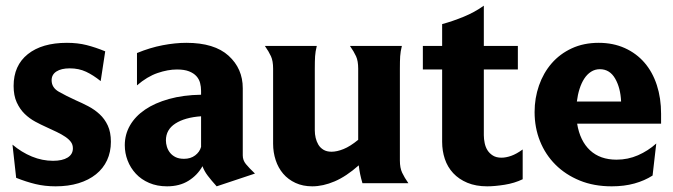

<svg xmlns="http://www.w3.org/2000/svg" viewBox="-20 -646 2374 677"><path d="M162 -363Q162 -337 187.5 -322.5Q213 -308 248 -292Q269 -283 291 -271.5Q313 -260 331 -243.5Q349 -227 360 -203.5Q371 -180 371 -146Q371 -110 357.5 -81Q344 -52 318.5 -31.5Q293 -11 257 0Q221 11 176 11Q138 11 105 3Q72 -5 37 -19L24 -136Q56 -109 92.5 -94Q129 -79 167 -79Q200 -79 218.5 -90.5Q237 -102 237 -123Q237 -136 230 -145.5Q223 -155 210.5 -163.5Q198 -172 180.5 -180.5Q163 -189 143 -198Q125 -206 104.5 -217Q84 -228 67 -244.5Q50 -261 39 -285Q28 -309 28 -343Q28 -415 78 -455Q128 -495 216 -495Q254 -495 285.5 -487Q317 -479 351 -465L335 -360Q309 -381 283.5 -393Q258 -405 226 -405Q196 -405 179 -394Q162 -383 162 -363Z M836 -98Q836 -81 847 -67.5Q858 -54 879 -34L744 11Q725 -10 712.5 -26.5Q700 -43 694 -60Q676 -28 644.5 -8.5Q613 11 569 11Q534 11 506 -1Q478 -13 459 -33.5Q440 -54 430 -80Q420 -106 420 -134Q420 -172 438.5 -204Q457 -236 491.5 -259.5Q526 -283 576 -297Q626 -311 689 -312V-326Q689 -340 685.5 -353.5Q682 -367 672.5 -377.5Q663 -388 646.5 -394.5Q630 -401 604 -401Q572 -401 535.5 -388.5Q499 -376 463 -345V-459Q509 -478 553.5 -486.5Q598 -495 637 -495Q736 -495 786 -449.5Q836 -404 836 -335ZM629 -86Q652 -86 668 -98Q684 -110 689 -128V-236Q632 -232 598.5 -210.5Q565 -189 565 -151Q565 -140 568.5 -128.5Q572 -117 579.5 -107.5Q587 -98 599 -92Q611 -86 629 -86Z M1243 -404Q1243 -431 1235.5 -447.5Q1228 -464 1214 -484H1397Q1392 -464 1391 -447.5Q1390 -431 1390 -404V-80Q1390 -54 1398 -37Q1406 -20 1420 0H1258Q1253 -17 1250 -31.5Q1247 -46 1245 -63Q1201 -24 1160 -6.5Q1119 11 1081 11Q1048 11 1022 -1Q996 -13 978.5 -33.5Q961 -54 952 -81.5Q943 -109 943 -139V-404Q943 -431 935.5 -447.5Q928 -464 914 -484H1097Q1092 -464 1091 -447.5Q1090 -431 1090 -404V-186Q1090 -173 1093 -160Q1096 -147 1102.5 -136Q1109 -125 1120.5 -118Q1132 -111 1149 -111Q1168 -111 1191.5 -120.5Q1215 -130 1243 -153Z M1539 -561Q1576 -571 1615 -587Q1654 -603 1686 -626V-484H1806V-401H1686V-169Q1686 -156 1689 -141.5Q1692 -127 1699 -116Q1706 -105 1718 -97.5Q1730 -90 1748 -90Q1764 -90 1782.5 -96.5Q1801 -103 1823 -119V-14Q1794 0 1759 5.5Q1724 11 1698 11Q1658 11 1628 -1.5Q1598 -14 1578 -35.5Q1558 -57 1548.5 -85.5Q1539 -114 1539 -146V-401H1471V-484H1539Z M2015 -210Q2025 -149 2060.5 -116Q2096 -83 2154 -83Q2194 -83 2229.5 -98.5Q2265 -114 2294 -140L2281 -27Q2253 -9 2217 1Q2181 11 2137 11Q2074 11 2024 -9.5Q1974 -30 1938.5 -65.5Q1903 -101 1884 -148.5Q1865 -196 1865 -251Q1865 -300 1880.5 -344.5Q1896 -389 1925 -422.5Q1954 -456 1996 -475.5Q2038 -495 2091 -495Q2142 -495 2183 -476.5Q2224 -458 2252.5 -425Q2281 -392 2296 -346Q2311 -300 2311 -245V-210ZM2170 -288Q2168 -336 2149 -369Q2130 -402 2095 -402Q2078 -402 2064 -393Q2050 -384 2040 -368.5Q2030 -353 2023.5 -332.5Q2017 -312 2014 -288Z"/></svg>

Font: LT Museum
Style: Bold
Weight: 700
Designer: Daniel Lyons
Foundry: LyonsType
Version: Version 1.010